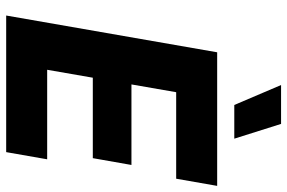

<svg xmlns="http://www.w3.org/2000/svg" viewBox="-178 -774 952 637"><g transform="rotate(90 298.5 -456.0)"><path d="M154 -700H597.2L573.4 -564H286.4L212 -136H509L485.2 0H32ZM212.8 -415.6H527.8L505.2 -287.4H190.2ZM262.6 -912H391.6L440.6 -756.8H328.8Z"/></g></svg>

Font: Fixel Italic Variable Display Thin
Style: Italic
Weight: 100
Italic angle: -10°
Designer: AlfaBravo + MacPaw
Foundry: Kyrylo Tkachov, Marchela Mozhyna, Serhii Makarenko, Maria Weinstein, Zakhar Kryvoshyya
Version: Version 1.210;Glyphs 3.2 (3217)